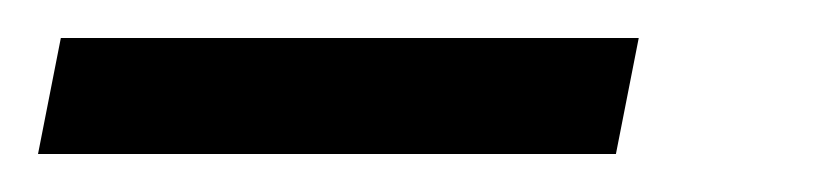

<svg xmlns="http://www.w3.org/2000/svg" viewBox="-107 63 430 101"><path d="M-87 144H217L229 83H-75Z"/></svg>

Font: Noto Sans ExtraCondensed
Style: Italic
Weight: 400
Width: 2
Italic angle: -12°
Designer: Monotype Design Team
Foundry: Monotype Imaging Inc.
Version: Version 2.013